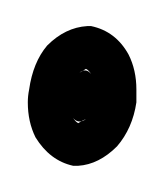

<svg xmlns="http://www.w3.org/2000/svg" viewBox="-20 -675 123 145"><path d="M44.9 -585 48.8 -619.1Q44.9 -624 40 -620.1Q34.2 -613.3 33.2 -603.5Q32.2 -593.8 35.2 -585.9Q39.1 -581.1 44.9 -585ZM44.9 -585 48.8 -619.1Q46.9 -622.1 44.9 -623Q42 -621.1 40 -620.1Q34.2 -613.3 33.2 -603.5Q32.2 -593.8 35.2 -585.9Q37.1 -583 39.1 -582Q42 -584 44.9 -585ZM45.9 -655.3Q47.9 -655.3 48.8 -655.3Q67.4 -651.4 77.1 -633.8Q83 -622.1 83 -607.4Q83 -602.5 83 -597.7Q80.1 -578.1 68.4 -564.5Q54.7 -550.8 39.1 -549.8Q36.1 -549.8 35.2 -549.8Q17.6 -553.7 6.8 -571.3Q1 -583 1 -597.7Q1 -602.5 2 -607.4Q4.9 -627.9 15.6 -640.6Q29.3 -654.3 45.9 -655.3Z"/></svg>

Font: Bratas-flat
Style: flat
Weight: 400
Designer: MUHAMMAD YONI
Version: Version 001.000